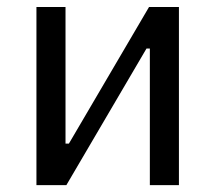

<svg xmlns="http://www.w3.org/2000/svg" viewBox="-20 -538 626 558"><path d="M85.9 0V-517.6H170.4V-120.6H180.2L413.1 -517.6H500V0H415.5V-397H405.8L172.9 0Z"/></svg>

Font: Cascadia Code PL SemiLight
Style: Regular
Weight: 350
Monospace: yes
Designer: Aaron Bell
Foundry: Saja Typeworks
Version: Version 2404.023; ttfautohint (v1.8.4)